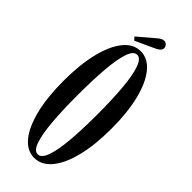

<svg xmlns="http://www.w3.org/2000/svg" viewBox="-268 -867 919 919"><g transform="rotate(45 191.0 -407.5)"><path d="M191.5 11Q142.5 11 106.2 -33.2Q70 -77.5 50 -158.2Q30 -239 30 -349Q30 -459.5 50 -540.8Q70 -622 106.2 -666.5Q142.5 -711 191.5 -711Q240.5 -711 277.2 -666.5Q314 -622 334.2 -540.8Q354.5 -459.5 354.5 -349Q354.5 -239 334.2 -158.2Q314 -77.5 277.2 -33.2Q240.5 11 191.5 11ZM191.5 -13Q215.5 -13 230.5 -55Q245.5 -97 252 -172.5Q258.5 -248 258.5 -349Q258.5 -450 252 -526Q245.5 -602 230.5 -644.5Q215.5 -687 191.5 -687Q167 -687 152.8 -644.5Q138.5 -602 132.2 -526Q126 -450 126 -349Q126 -248 132.2 -172.5Q138.5 -97 152.8 -55Q167 -13 191.5 -13ZM133.5 -724.5 120 -739.5 206.5 -813Q222.5 -826 235.5 -826Q249.5 -826 257.5 -812Q260.5 -806.5 260.5 -800.5Q260.5 -791 252.2 -782.8Q244 -774.5 231.5 -769.5Z"/></g></svg>

Font: Imbue 50pt Medium
Style: Regular
Weight: 500
Designer: Tyler Finck
Foundry: Etcetera Type Company
Version: Version 1.102; ttfautohint (v1.8.3)